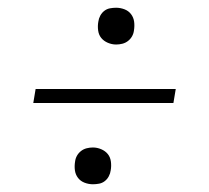

<svg xmlns="http://www.w3.org/2000/svg" viewBox="-20 -588 540 496"><path d="M280 -473Q269 -473 258.5 -477.5Q248 -482 241.5 -490Q235 -498 233.5 -509.5Q232 -521 234 -532Q235 -540 239 -547.5Q243 -555 249.5 -560Q256 -565 264 -566.5Q272 -568 280 -568Q291 -568 301.5 -564Q312 -560 318.5 -551.5Q325 -543 326.5 -532Q328 -521 326 -509Q325 -501 321 -494Q317 -487 310.5 -482Q304 -477 296 -475Q288 -473 280 -473ZM428 -322H66L72 -358H434ZM220 -112Q209 -112 198.5 -116Q188 -120 181.5 -128.5Q175 -137 173.5 -148Q172 -159 174 -171Q175 -179 179 -186Q183 -193 189.5 -198Q196 -203 204 -205Q212 -207 220 -207Q231 -207 241.5 -202.5Q252 -198 258.5 -190Q265 -182 266.5 -170.5Q268 -159 266 -148Q265 -140 261 -132.5Q257 -125 250.5 -120Q244 -115 236 -113.5Q228 -112 220 -112Z"/></svg>

Font: Iosevka SS18 Extralight
Style: Italic
Weight: 200
Italic angle: -9°
Monospace: yes
Designer: Belleve Invis
Foundry: Belleve Invis
Version: Version 25.1.1; ttfautohint (v1.8.4)